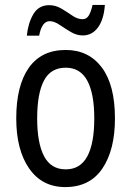

<svg xmlns="http://www.w3.org/2000/svg" viewBox="-20 -750 533 780"><path d="M447 -269Q447 -141 396 -65.5Q345 10 245 10Q151 10 98.5 -65.5Q46 -141 46 -269Q46 -402 97 -474.5Q148 -547 247 -547Q340 -547 393.5 -476Q447 -405 447 -269ZM131 -269Q131 -169 159 -115.5Q187 -62 247 -62Q306 -62 334.5 -114.5Q363 -167 363 -269Q363 -370 334.5 -422.5Q306 -475 247 -475Q186 -475 158.5 -422.5Q131 -370 131 -269ZM89 -605Q94 -656 115.5 -692.5Q137 -729 180 -729Q206 -729 229.5 -715Q253 -701 274 -686.5Q295 -672 315 -672Q332 -672 341 -687.5Q350 -703 356 -730H406Q402 -671 378 -638.5Q354 -606 316 -606Q291 -606 267 -620.5Q243 -635 221.5 -649.5Q200 -664 182 -664Q150 -664 139 -605Z"/></svg>

Font: Noto Sans Hebrew Condensed
Style: Regular
Weight: 400
Width: 3
Designer: Monotype Design Team
Foundry: Monotype Imaging Inc.
Version: Version 2.004; ttfautohint (v1.8.4.7-5d5b)